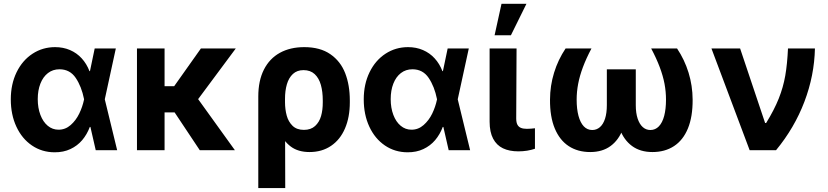

<svg xmlns="http://www.w3.org/2000/svg" viewBox="-20 -783 4317 1001"><path d="M36.3 -265.2Q36.3 -344.3 66.6 -406.5Q97 -468.6 149.8 -503Q202.5 -537.3 267.2 -537.3Q309.5 -537.3 344.9 -522.1Q380.3 -506.9 405.9 -478.8Q431.6 -450.8 446.5 -412.1H490.3L526 -266.6L590.8 0H479.1L418.1 -266.6Q405.1 -331.9 374.8 -376.8Q344.4 -421.8 290.1 -421.8Q255.4 -421.8 229.9 -402Q204.4 -382.3 190.6 -347Q176.8 -311.7 176.8 -266.2Q176.8 -220.5 190.6 -184.1Q204.3 -147.7 228.9 -127.3Q253.4 -106.8 285.4 -106.8Q320.7 -106.8 348.3 -131Q375.9 -155.2 393 -190.5Q410.2 -225.9 418.1 -263.8L473.7 -530.4H583.9L526 -263.8L490.3 -121.2H448.3Q433.5 -81.9 408.5 -52.4Q383.5 -22.9 347.3 -5.9Q311.1 11.2 264.8 11Q198.6 10.8 146.7 -24.5Q94.7 -59.7 65.5 -122.4Q36.3 -185.1 36.3 -265.2Z M838 0H694.1V-530.4H838ZM961.5 -196.9H812.8L795.3 -333.5H888L1027.5 -530.4H1209.3ZM879.1 -213.9 997.9 -287.1 1204.6 0H1021.5Z M1566.3 -537.3Q1649 -537.3 1702.1 -500.6Q1755.3 -463.9 1779.6 -401.6Q1803.8 -339.2 1803.8 -259.3V-249.6Q1803.8 -172 1778.7 -113.5Q1753.7 -55 1706.1 -22.7Q1658.5 9.7 1593.8 9.7Q1534.3 9.7 1496.2 -18.8Q1458 -47.3 1436.2 -98Q1414.4 -148.7 1400.8 -224L1465.9 -250.1Q1466.1 -212.3 1474.8 -180.4Q1483.5 -148.5 1505.2 -127.2Q1527 -105.9 1564.4 -105.9Q1600.7 -105.9 1622.8 -126.1Q1644.8 -146.3 1653.9 -178.1Q1663 -209.9 1662.8 -249.6V-259.3Q1662.8 -304.9 1652.9 -340.3Q1642.9 -375.7 1620.6 -396.6Q1598.2 -417.4 1562.4 -417.4Q1528.7 -417.4 1507.2 -397.5Q1485.6 -377.5 1475.7 -343.7Q1465.8 -309.8 1465.9 -267.2L1467.1 197.5H1326.6V-279.9Q1326.6 -362.3 1355.9 -420.1Q1385.2 -477.9 1439.1 -507.6Q1492.9 -537.3 1566.3 -537.3Z M1876.4 -265.2Q1876.4 -344.3 1906.8 -406.5Q1937.1 -468.6 1989.9 -503Q2042.6 -537.3 2107.3 -537.3Q2149.7 -537.3 2185 -522.1Q2220.4 -506.9 2246 -478.8Q2271.7 -450.8 2286.6 -412.1H2330.4L2366.1 -266.6L2431 0H2319.2L2258.2 -266.6Q2245.2 -331.9 2214.9 -376.8Q2184.6 -421.8 2130.3 -421.8Q2095.5 -421.8 2070 -402Q2044.5 -382.3 2030.7 -347Q2016.9 -311.7 2016.9 -266.2Q2016.9 -220.5 2030.7 -184.1Q2044.4 -147.7 2069 -127.3Q2093.5 -106.8 2125.5 -106.8Q2160.8 -106.8 2188.4 -131Q2216 -155.2 2233.2 -190.5Q2250.3 -225.9 2258.2 -263.8L2313.9 -530.4H2424.1L2366.1 -263.8L2330.4 -121.2H2288.4Q2273.6 -81.9 2248.6 -52.4Q2223.6 -22.9 2187.4 -5.9Q2151.2 11.2 2104.9 11Q2038.7 10.8 1986.8 -24.5Q1934.9 -59.7 1905.6 -122.4Q1876.4 -185.1 1876.4 -265.2Z M2673.1 -530.4 2671.3 -164.7Q2671.5 -143.7 2677.9 -132.3Q2684.2 -121 2696.3 -116.2Q2708.3 -111.3 2727.4 -111.3Q2739.8 -111.3 2749.1 -112.3Q2758.4 -113.3 2769 -114.3V-7.5Q2750.1 -1 2728.1 2.6Q2706.1 6.1 2682.4 6.1Q2635.4 6.1 2602.2 -9.8Q2569 -25.8 2550.9 -60Q2532.8 -94.3 2532.6 -147.9V-530.4ZM2594.6 -763.1H2724.6L2643.7 -599.2H2558.6Z M2986.4 -263.6Q2986.4 -214.6 2996 -178.9Q3005.6 -143.3 3023.7 -124.2Q3041.9 -105.2 3067.7 -105.2Q3090.5 -105.2 3107.8 -120.2Q3125.1 -135.3 3134.5 -164.4Q3143.8 -193.6 3143.8 -235V-421.5H3249.2V-249Q3249.2 -169.4 3227.8 -111.4Q3206.4 -53.5 3163.5 -21.9Q3120.6 9.7 3057.3 9.7Q2992.1 9.7 2944.9 -21.3Q2897.7 -52.3 2872.3 -113.4Q2846.9 -174.4 2847.5 -263.5Q2847.8 -336.3 2868.7 -404Q2889.5 -471.8 2928.8 -530.4H3063.7Q3036.1 -478.3 3019.1 -432.8Q3002.1 -387.2 2994.3 -346Q2986.4 -304.7 2986.4 -263.6ZM3591.1 -263.5Q3591.6 -174.4 3566.5 -113.4Q3541.4 -52.3 3494 -21.3Q3446.7 9.7 3381.3 9.7Q3317.9 9.7 3275 -21.9Q3232.1 -53.5 3210.8 -111.4Q3189.4 -169.4 3189.4 -249V-421.5H3294.7V-235Q3294.7 -193.7 3304.4 -164.6Q3314.1 -135.6 3331.1 -120.4Q3348 -105.2 3370.8 -105.2Q3396.7 -105.2 3415 -124.2Q3433.4 -143.3 3442.8 -178.9Q3452.2 -214.6 3452.2 -263.6Q3452.2 -304.9 3444.5 -346.1Q3436.7 -387.2 3419.6 -432.8Q3402.5 -478.3 3374.9 -530.4H3509.8Q3549 -471.8 3569.9 -404Q3590.7 -336.3 3591.1 -263.5Z M3689.1 -530.4H3838.6L3968.9 -141.9H3974.4Q4016.7 -210.6 4040.1 -269.4Q4063.5 -328.2 4074 -388.5Q4084.5 -448.9 4088.2 -530.4H4228.7Q4225.7 -389.4 4173.9 -253Q4122.1 -116.5 4026 0H3888.3Z"/></svg>

Font: Pretendard Variable
Style: Regular
Weight: 400
Designer: Base glyphs from Inter by Rasmus Andersson; Hangul glyphs from Noto Sans CJK(Source Han Sans) by Jang Soo-young and Kang
Foundry: Kil Hyung-jin
Version: Version 1.100;FEAKit 1.0